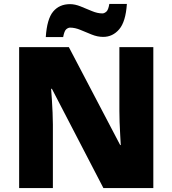

<svg xmlns="http://www.w3.org/2000/svg" viewBox="-20 -953 874 973"><path d="M757 0H504L243 -503H239Q241 -480 243 -447.5Q245 -415 246.5 -382Q248 -349 248 -322V0H77V-714H329L589 -218H592Q591 -241 589 -272Q587 -303 586 -335Q585 -367 585 -391V-714H757ZM212 -765Q218 -857 249.5 -894.5Q281 -932 335 -932Q360 -932 388.5 -920.5Q417 -909 445.5 -897Q474 -885 499 -885Q508 -885 518.5 -893.5Q529 -902 534 -933H623Q617 -843 584 -804.5Q551 -766 503 -766Q474 -766 444.5 -778Q415 -790 387.5 -801.5Q360 -813 335 -813Q326 -813 316 -805Q306 -797 300 -765Z"/></svg>

Font: Noto Sans Telugu Black
Style: Regular
Weight: 900
Designer: Jelle Bosma - Monotype Design Team
Foundry: Monotype Imaging Inc.
Version: Version 2.005; ttfautohint (v1.8.4.7-5d5b)